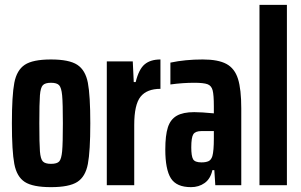

<svg xmlns="http://www.w3.org/2000/svg" viewBox="-20 -763 1241 791"><path d="M29 -255Q29 -370 39 -422Q49 -474 82 -496Q115 -518 190 -518Q265 -518 298.5 -496Q332 -474 342 -422Q352 -370 352 -255Q352 -140 342 -87.5Q332 -35 298.5 -13.5Q265 8 190 8Q115 8 82 -13.5Q49 -35 39 -87.5Q29 -140 29 -255ZM239 -255Q239 -338 236 -370Q233 -402 223.5 -412Q214 -422 190 -422Q166 -422 156.5 -412Q147 -402 144.5 -370.5Q142 -339 142 -255Q142 -171 144.5 -139.5Q147 -108 156.5 -98Q166 -88 190 -88Q215 -88 224 -98Q233 -108 236 -140Q239 -172 239 -255Z M527 -510 531 -425H539Q552 -478 576 -498Q600 -518 641 -518V-397Q585 -397 559 -364.5Q533 -332 533 -248V0H420V-510Z M661 -147Q661 -205 671.5 -238Q682 -271 708 -286Q734 -301 780 -301Q809 -301 861 -296V-325Q861 -372 856 -391Q851 -410 835 -416Q819 -422 780 -422Q733 -422 682 -415V-505Q743 -518 815 -518Q879 -518 913 -499.5Q947 -481 960.5 -438Q974 -395 974 -316V0H867L863 -62H855Q847 -26 823 -9Q799 8 767 8Q707 8 684 -28.5Q661 -65 661 -147ZM855 -120Q861 -142 861 -192V-223H810Q785 -223 776.5 -210Q768 -197 768 -156Q768 -120 775.5 -107Q783 -94 810 -94Q828 -94 839 -99Q850 -104 855 -120Z M1049 -743H1162V0H1049Z"/></svg>

Font: Saira ExtraCondensed
Style: Bold
Weight: 700
Width: 2
Designer: Hector Gatti with collaboration of the Omnibus-Type team
Foundry: Omnibus-Type
Version: Version 0.072; ttfautohint (v1.8)